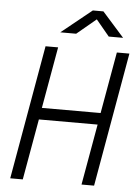

<svg xmlns="http://www.w3.org/2000/svg" viewBox="-60 -943 705 989"><g transform="rotate(5 293.0 -449.0)"><path d="M399.4 0H464.4L586.4 -693.4H521.5L465.3 -375.5H161.6L217.8 -693.4H152.8L30.8 0H95.7L151.4 -314.9H455.1ZM222.2 -771.5H304.2L403.8 -854.5L472.7 -771.5H546.9L434.1 -898.4H379.4Z"/></g></svg>

Font: Cascadia Code NF Light
Style: Italic
Weight: 300
Italic angle: -10°
Monospace: yes
Designer: Aaron Bell
Foundry: Saja Typeworks
Version: Version 2404.023